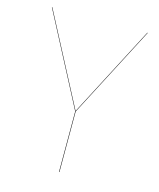

<svg xmlns="http://www.w3.org/2000/svg" viewBox="-104 -755 688 830"><g transform="rotate(15 239.5 -340.0)"><path d="M241 -271V0H239V-271L25 -680H27L240 -273L452 -680H454Z"/></g></svg>

Font: FiraGO Two
Style: Regular
Weight: 100
Designer: bBox Type
Foundry: bBox Type GmbH
Version: Version 1.001